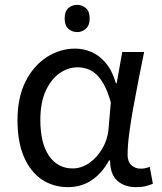

<svg xmlns="http://www.w3.org/2000/svg" viewBox="-20 -757 665 790"><path d="M298 -737Q318 -737 333.5 -723.5Q349 -710 349 -681Q349 -653 333.5 -639Q318 -625 298 -625Q276 -625 261 -639Q246 -653 246 -681Q246 -710 261 -723.5Q276 -737 298 -737ZM260 13Q199 13 152 -18.5Q105 -50 78.5 -111.5Q52 -173 52 -262Q52 -356 85 -421.5Q118 -487 172.5 -522Q227 -557 290 -557Q324 -557 356.5 -543Q389 -529 415.5 -497.5Q442 -466 457 -414H460L483 -543H573Q562 -490 550.5 -431Q539 -372 528.5 -314.5Q518 -257 511.5 -206.5Q505 -156 505 -119Q505 -92 520.5 -77.5Q536 -63 559 -63Q568 -63 578 -65Q588 -67 596 -71L609 -1Q598 4 581 8.5Q564 13 540 13Q492 13 462.5 -13.5Q433 -40 433 -97H429Q367 13 260 13ZM279 -64Q315 -64 347.5 -86.5Q380 -109 402 -147.5Q424 -186 427 -232L436 -335Q424 -379 408.5 -407.5Q393 -436 375 -452Q357 -468 337.5 -474Q318 -480 299 -480Q260 -480 225 -455.5Q190 -431 168 -383Q146 -335 146 -263Q146 -168 181.5 -116Q217 -64 279 -64Z"/></svg>

Font: hexukannada05
Style: Book
Weight: 400
Designer: Jelle Bosma - Monotype Design Team
Foundry: Monotype Imaging Inc.
Version: Version 2.003